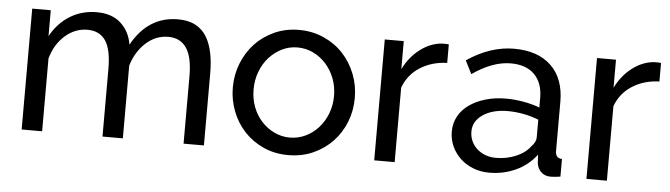

<svg xmlns="http://www.w3.org/2000/svg" viewBox="-40 -674 2882 826"><g transform="rotate(5 1401.0 -260.5)"><path d="M70.8 0V-522H150.9V-410.2Q183.1 -468.3 234.1 -499.5Q285.2 -530.8 349.1 -530.8Q415 -530.8 453.6 -495.4Q492.2 -460 501 -403.8Q570.8 -530.8 700.2 -530.8Q745.1 -530.8 775.6 -514.4Q806.2 -498 824 -468.5Q841.8 -439 849.9 -398.9Q857.9 -358.9 857.9 -312V0H770V-292Q770 -374 743.4 -413.1Q716.8 -452.1 665 -452.1Q610.8 -452.1 568.4 -413.6Q525.9 -375 507.8 -314V0H419.9V-292Q419.9 -376 394 -414.1Q368.2 -452.1 315.9 -452.1Q262.7 -452.1 219.7 -414.6Q176.8 -377 159.2 -314.9V0Z M960 -259.8Q960 -314.9 979.5 -364Q999 -413.1 1033.4 -450Q1067.9 -486.8 1116.5 -508.8Q1165 -530.8 1222.7 -530.8Q1280.8 -530.8 1329.8 -508.8Q1378.9 -486.8 1413.3 -450Q1447.8 -413.1 1467.3 -364Q1486.8 -314.9 1486.8 -259.8Q1486.8 -205.6 1467.8 -156.7Q1448.7 -107.9 1413.8 -71Q1378.9 -34.2 1330.3 -12.2Q1281.7 9.8 1222.7 9.8Q1163.6 9.8 1115.2 -12.2Q1066.9 -34.2 1032.5 -71Q998 -107.9 979 -157Q960 -206.1 960 -259.8ZM1049.8 -258.8Q1049.8 -217.8 1063.2 -182.9Q1076.7 -147.9 1100.3 -122.1Q1124 -96.2 1155.5 -81.1Q1187 -65.9 1222.7 -65.9Q1258.8 -65.9 1290.3 -81.1Q1321.8 -96.2 1345.7 -122.6Q1369.6 -148.9 1383.3 -184.6Q1397 -220.2 1397 -261.2Q1397 -301.3 1383.3 -336.7Q1369.6 -372.1 1345.7 -398.4Q1321.8 -424.8 1290.3 -439.9Q1258.8 -455.1 1222.7 -455.1Q1186.5 -455.1 1155.3 -439.5Q1124 -423.8 1100.3 -397.5Q1076.7 -371.1 1063.2 -335.4Q1049.8 -299.8 1049.8 -258.8Z M1593.3 0V-522H1675.3V-400.9Q1702.1 -455.1 1746.3 -488.5Q1790.5 -522 1840.3 -525.9Q1850.1 -525.9 1857.2 -525.9Q1864.3 -525.9 1869.6 -524.9V-444.8Q1803.7 -442.9 1753.2 -410.9Q1702.6 -378.9 1681.6 -321.8V0Z M1915 -152.8Q1915 -189 1931.2 -218.5Q1947.3 -248 1976.8 -269Q2006.3 -290 2046.9 -302Q2087.4 -314 2135.3 -314Q2173.3 -314 2212.4 -306.9Q2251.5 -299.8 2281.2 -288.1V-330.1Q2281.2 -394 2245.4 -430.4Q2209.5 -466.8 2143.1 -466.8Q2064 -466.8 1977.1 -405.8L1948.2 -462.9Q2049.3 -530.8 2151.4 -530.8Q2254.4 -530.8 2311.8 -475.8Q2369.1 -420.9 2369.1 -320.8V-107.9Q2369.1 -77.1 2397.5 -76.2V0Q2383.3 2 2374.3 2.9Q2365.2 3.9 2355.5 3.9Q2329.6 3.9 2314 -11.5Q2298.3 -26.9 2295.4 -48.8L2293.5 -85.9Q2258.3 -39.1 2204.8 -14.6Q2151.4 9.8 2090.3 9.8Q2053.2 9.8 2021.2 -2.7Q1989.3 -15.1 1965.8 -37.1Q1942.4 -59.1 1928.7 -88.6Q1915 -118.2 1915 -152.8ZM1999 -160.2Q1999 -138.2 2007.6 -119.1Q2016.1 -100.1 2031.7 -85.9Q2047.4 -71.8 2068.4 -64Q2089.4 -56.2 2113.3 -56.2Q2160.2 -56.2 2200.7 -73.5Q2241.2 -90.8 2262.2 -120.1Q2281.2 -139.2 2281.2 -159.2V-235.8Q2217.3 -260.7 2148.4 -261.2Q2082.5 -261.2 2040.8 -233.2Q1999 -205.1 1999 -160.2Z M2509.8 0V-522H2591.8V-400.9Q2618.7 -455.1 2662.8 -488.5Q2707 -522 2756.8 -525.9Q2766.6 -525.9 2773.7 -525.9Q2780.8 -525.9 2786.1 -524.9V-444.8Q2720.2 -442.9 2669.7 -410.9Q2619.1 -378.9 2598.1 -321.8V0Z"/></g></svg>

Font: Raleway Medium
Style: Regular
Weight: 500
Designer: Matt McInerney, Pablo Impallari, Rodrigo Fuenzalida
Foundry: Matt McInerney, Pablo Impallari, Rodrigo Fuenzalida
Version: Version 3.000g; ttfautohint (v1.5) -l 8 -r 28 -G 28 -x 14 -D